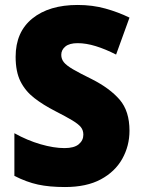

<svg xmlns="http://www.w3.org/2000/svg" viewBox="-20 -744 572 774"><path d="M242 10Q179 10 133 0Q87 -10 38 -35V-207Q90 -178 143.5 -162.5Q197 -147 240 -147Q279 -147 297.5 -162.5Q316 -178 316 -201Q316 -219 306 -231.5Q296 -244 271 -259Q246 -274 203 -296Q154 -321 118 -349Q82 -377 62.5 -416Q43 -455 43 -515Q43 -615 110.5 -669.5Q178 -724 293 -724Q353 -724 405 -709.5Q457 -695 502 -673L448 -524Q405 -546 366 -558Q327 -570 293 -570Q260 -570 243.5 -556.5Q227 -543 227 -523Q227 -506 237.5 -493Q248 -480 274.5 -464.5Q301 -449 350 -425Q423 -388 462.5 -342Q502 -296 502 -217Q502 -156 473 -104Q444 -52 386.5 -21Q329 10 242 10Z"/></svg>

Font: Noto Sans SemiCondensed Black
Style: Regular
Weight: 900
Width: 4
Designer: Monotype Design Team
Foundry: Monotype Imaging Inc.
Version: Version 2.013; ttfautohint (v1.8.4.7-5d5b)